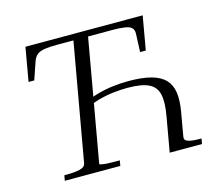

<svg xmlns="http://www.w3.org/2000/svg" viewBox="-101 -843 1132 976"><g transform="rotate(-15 465.5 -355.0)"><path d="M567 -406Q641 -406 688 -393Q735 -380 760 -353.5Q785 -327 791 -286Q797 -245 787 -187L765 -61Q761 -42 781.5 -35Q802 -28 842 -28H852L847 0H677L709 -182Q722 -253 713 -295Q704 -337 666.5 -355.5Q629 -374 554 -374Q518 -374 479 -369.5Q440 -365 401 -354Q362 -343 326 -323L333 -356Q366 -374 405.5 -385Q445 -396 487 -401Q529 -406 567 -406ZM243 -62 352 -678H266Q225 -678 200 -674Q175 -670 161.5 -659.5Q148 -649 140 -629L107 -533H77L108 -710H725L694 -533H664L668 -631Q668 -650 657.5 -660Q647 -670 622 -674Q597 -678 553 -678H429L316 -37Q316 -35 327 -32.5Q338 -30 358 -29Q378 -28 404 -28H422L417 0H125L130 -28H148Q185 -28 212.5 -34.5Q240 -41 243 -62Z"/></g></svg>

Font: Roboto Serif 120pt Expanded Light
Style: Italic
Weight: 300
Width: 7
Italic angle: -10°
Designer: Greg Gazdowicz
Foundry: Commercial Type
Version: Version 1.008